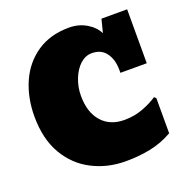

<svg xmlns="http://www.w3.org/2000/svg" viewBox="-141 -922 1036 1067"><g transform="rotate(-20 377.5 -389.0)"><path d="M424.8 14.2Q316.4 14.2 227.5 -31.7Q137.7 -77.1 84.2 -168.5Q30.8 -259.8 30.8 -393.1Q30.8 -504.4 71.3 -595.7Q111.8 -686 190.2 -739Q268.6 -792 379.9 -792Q436.5 -792 481.7 -765.4Q526.9 -738.8 546.9 -698.2L566.9 -776.9H718.8V-458H563V-474.1Q563 -536.1 534.4 -575.7Q505.9 -615.2 449.7 -615.2Q412.1 -615.2 380.4 -586.4Q349.1 -557.1 331.1 -510Q313 -462.9 313 -413.1Q313 -314.9 361.8 -259.5Q410.6 -204.1 495.6 -204.1Q555.7 -204.1 607.2 -224.1Q658.7 -244.1 691.9 -267.1L702.6 -257.8V-49.8Q640.6 -14.2 571.8 0Q502.9 14.2 424.8 14.2Z"/></g></svg>

Font: Moul
Style: Regular
Weight: 400
Designer: Danh Hong
Version: Version 8.002; ttfautohint (v1.8.3)